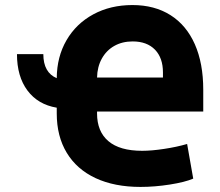

<svg xmlns="http://www.w3.org/2000/svg" viewBox="-20 -737 880 768"><path d="M207 -424.3Q207.5 -509.8 246.1 -576.2Q284.7 -642.6 353.3 -679.7Q421.9 -716.8 509.8 -716.8Q598.1 -716.8 661.9 -676.5Q725.6 -636.2 759.3 -560.1Q793 -483.9 793 -377.9V-291H368.2V-283.2Q368.2 -210.9 413.6 -172.4Q459 -133.8 548.8 -133.8Q586.4 -133.8 636.5 -141.4Q686.5 -148.9 728.5 -161.1L752.9 -22.5Q719.7 -8.3 659.2 1.2Q598.6 10.7 542 10.7Q438 10.7 362.5 -24.4Q287.1 -59.6 247.1 -125.7Q207 -191.9 207 -283.2V-306.2Q131.8 -318.8 89.8 -375Q47.9 -431.2 47.9 -520.5H153.3Q153.3 -483.4 167 -459.2Q180.7 -435.1 207 -424.3ZM631.8 -426.8V-447.3Q631.8 -505.4 599.9 -538.3Q567.9 -571.3 510.7 -571.3Q468.8 -571.3 437 -553.2Q405.3 -535.2 387.2 -502.4Q369.1 -469.7 368.2 -426.8Z"/></svg>

Font: Pretendard ExtraBold
Style: Regular
Weight: 800
Designer: Base glyphs from Inter by Rasmus Andersson; Hangeul glyphs from Noto Sans CJK(Source Han Sans) by Jang Soo-young and Kan
Foundry: Kil Hyung-jin
Version: Version 1.309